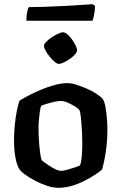

<svg xmlns="http://www.w3.org/2000/svg" viewBox="-20 -897 580 917"><path d="M259 0Q233 0 203.5 -10Q174 -20 147.5 -34Q121 -48 101.5 -62Q82 -76 76 -84Q62 -102 54.5 -140.5Q47 -179 47 -224Q47 -263 50.5 -299Q54 -335 60 -365.5Q66 -396 73 -416Q87 -425 113 -439Q139 -453 172 -467Q205 -481 239 -490.5Q273 -500 302 -500Q321 -500 346 -492Q371 -484 397 -472.5Q423 -461 443 -447.5Q463 -434 471 -424Q479 -412 483.5 -387Q488 -362 490.5 -333Q493 -304 493 -279Q493 -223 485 -170.5Q477 -118 467 -87Q455 -76 432.5 -61.5Q410 -47 381.5 -32.5Q353 -18 321.5 -9Q290 0 259 0ZM271 -81Q282 -81 300.5 -86Q319 -91 336.5 -97Q354 -103 362 -107Q368 -121 370.5 -150Q373 -179 373 -208Q373 -240 371 -276Q369 -312 366 -339Q363 -366 359 -371Q356 -377 340.5 -387Q325 -397 305.5 -406Q286 -415 270 -415Q259 -415 240.5 -411Q222 -407 204 -401.5Q186 -396 177 -392Q173 -383 170.5 -365.5Q168 -348 166 -327Q164 -306 164 -286Q164 -251 166.5 -218Q169 -185 172.5 -161.5Q176 -138 179 -132Q182 -129 193 -121Q204 -113 218.5 -103.5Q233 -94 247.5 -87.5Q262 -81 271 -81ZM260 -592Q253 -592 241 -602Q229 -612 217.5 -626Q206 -640 198 -654.5Q190 -669 190 -678Q190 -686 200.5 -697Q211 -708 226.5 -718.5Q242 -729 257.5 -736Q273 -743 281 -743Q290 -743 301.5 -733.5Q313 -724 323.5 -709Q334 -694 341 -680Q348 -666 348 -656Q348 -648 338 -637Q328 -626 314 -616Q300 -606 285 -599Q270 -592 260 -592ZM106 -798Q106 -824 110 -841.5Q114 -859 118 -863Q150 -863 194.5 -864.5Q239 -866 285 -868.5Q331 -871 368 -873.5Q405 -876 423 -877L434 -868Q433 -844 429 -825Q425 -806 422 -798Z"/></svg>

Font: Texturina Medium 12pt SemiBold
Style: Regular
Weight: 600
Version: Version 1.002